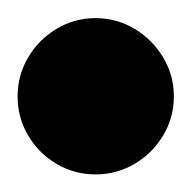

<svg xmlns="http://www.w3.org/2000/svg" viewBox="-57 -128 215 215"><path d="M-37.3 -20Q-37.3 3.7 -25.5 23.7Q-13.7 43.7 6.3 55.5Q26.3 67.3 50 67.3Q73.7 67.3 93.7 55.5Q113.7 43.7 125.7 23.7Q137.7 3.7 137.7 -20Q137.7 -43.7 125.7 -63.7Q113.7 -83.7 93.7 -95.7Q73.7 -107.7 50 -107.7Q26.3 -107.7 6.3 -95.7Q-13.7 -83.7 -25.5 -63.7Q-37.3 -43.7 -37.3 -20Z"/></svg>

Font: Linefont Thin
Style: Regular
Weight: 100
Monospace: yes
Version: Version 3.002;gftools[0.9.33]